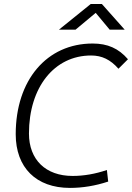

<svg xmlns="http://www.w3.org/2000/svg" viewBox="-20 -918 652 948"><path d="M325.2 9.8C387.7 9.8 450.7 -0.5 514.2 -21.5L507.8 -78.6C450.2 -59.1 394 -49.3 338.4 -49.3C205.6 -49.3 123 -129.4 123 -258.8C123 -486.8 248 -644 429.7 -644C483.4 -644 525.4 -623.5 564.9 -578.6L611.8 -625.5C565.4 -679.2 511.2 -703.1 437.5 -703.1C210.9 -703.1 57.6 -522.5 57.6 -255.4C57.6 -90.3 158.7 9.8 325.2 9.8ZM271 -771.5H353L452.6 -854.5L521.5 -771.5H595.7L482.9 -898.4H428.2Z"/></svg>

Font: Cascadia Mono NF Light
Style: Italic
Weight: 300
Italic angle: -10°
Monospace: yes
Designer: Aaron Bell
Foundry: Saja Typeworks
Version: Version 2404.023